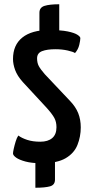

<svg xmlns="http://www.w3.org/2000/svg" viewBox="-20 -758 446 901"><path d="M174 8Q129 8 99.5 0Q70 -8 55.5 -18.5Q41 -29 41 -38Q41 -44 44.5 -60Q48 -76 53.5 -94Q59 -112 66 -122Q82 -110 108 -101.5Q134 -93 169 -93Q205 -93 225 -110Q245 -127 245 -161Q245 -186 235 -204.5Q225 -223 199 -252L87 -373Q61 -402 51 -429.5Q41 -457 41 -481Q41 -547 85 -582Q129 -617 210 -617Q266 -617 297.5 -610.5Q329 -604 343 -595Q357 -586 357 -579Q357 -569 352 -547.5Q347 -526 332 -509Q324 -515 297.5 -521Q271 -527 240 -527Q201 -527 177.5 -518Q154 -509 154 -484Q154 -463 162 -448Q170 -433 190 -410L309 -284Q335 -257 347 -227Q359 -197 359 -160Q359 -117 343.5 -78Q328 -39 288 -15.5Q248 8 174 8ZM146 123V-22H238V85Q238 110 214.5 116.5Q191 123 146 123ZM165 -558V-698Q165 -723 189 -730.5Q213 -738 258 -738V-552Z"/></svg>

Font: Yanone Kaffeesatz ExtraLight SemiBold
Style: Regular
Weight: 600
Version: Version 2.003